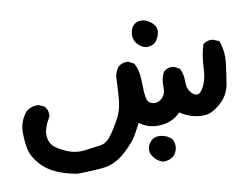

<svg xmlns="http://www.w3.org/2000/svg" viewBox="-68 -243 794 614"><g transform="rotate(-10 329.5 64.5)"><path d="M377.4 247.6Q377.4 243.2 378.9 238.3Q381.8 228 390.6 219.2Q400.4 209.5 415.5 209.5Q420.4 209.5 425.8 210.4Q463.4 218.3 463.4 248Q463.4 259.8 459 269Q454.6 278.3 447.8 283.2Q434.1 292.5 418 292.5H417.5Q402.8 290 390.1 276.4Q377.4 262.7 377.4 247.6ZM493.2 146.5Q464.4 176.3 419.9 176.3Q412.1 176.3 404.8 175.3Q381.3 172.4 359.9 156.7Q351.1 173.3 341.8 190.4Q330.6 212.4 296.4 243.7Q262.2 274.9 221.7 278.8Q181.2 282.7 138.7 282.7H138.2Q105 276.9 76.2 265.1Q43.5 251.5 22.5 227.5Q1 203.6 -4.6 179.2Q-10.3 154.8 -10.3 120.8Q-10.3 86.9 13.7 57.6Q29.3 44.9 48.8 44.9Q55.2 44.9 57.1 45.9L72.8 53.2L73.2 54.2Q83 64.5 83 79.6Q83 82.5 82.5 86.9Q62.5 119.1 62.5 143.1Q62.5 145.5 62.5 147.9Q64.5 168 76.7 180.7L83 186Q103 200.2 127 208.5Q143.1 213.9 160.6 213.9Q168 213.9 175.8 212.9L225.6 206.5Q246.1 204.1 262 182.6Q277.8 161.1 292.5 134Q307.1 106.9 310.1 77.6Q313 48.3 314.9 -0.5Q316.9 -16.6 327.1 -30.8Q338.9 -42 355 -42Q357.9 -42 361.8 -41.5L378.9 -32.2Q386.7 -19 389.9 -1.5Q393.1 16.1 393.1 39.8Q393.1 63.5 395.3 75.9Q397.5 88.4 400.4 92.8Q407.7 103 422.9 103Q436 103 447.3 91.3Q458 80.1 458 61.5V50.8Q458 28.3 468.3 9.3Q479.5 -1 494.6 -1Q500.5 -1 502.4 0L519.5 8.8L520.5 10.3Q529.3 27.8 529.3 50.3V54.7Q529.3 77.6 543.5 91.8Q551.3 99.6 560.1 99.6Q571.8 99.6 583 76.4Q594.2 53.2 595.2 18.6Q596.2 -18.6 607.4 -54.7L608.9 -56.2Q619.1 -64.5 633.8 -64.5Q640.1 -64.5 641.6 -63.5L659.7 -55.7Q668.9 -29.8 668.9 -4.4Q668.9 4.9 668 14.6Q663.6 49.8 658.4 81.8Q653.3 113.8 631.8 136.2Q610.4 157.7 591.3 165Q579.6 169.4 565.4 169.4Q529.3 169.4 493.2 146.5ZM387.7 -121.6Q387.7 -123.5 387.7 -126Q389.2 -145 399.9 -155.3Q409.2 -164.1 422.9 -164.1Q434.6 -164.1 443.8 -159.2Q464.8 -148.4 469.7 -132.3Q471.2 -127.9 471.2 -123.5Q471.2 -119.1 470.2 -115.2Q469.2 -111.3 468.3 -108.4Q467.3 -105.5 466.1 -102.5Q464.8 -99.6 463.4 -97.2Q460 -91.8 456.1 -87.4Q446.3 -77.6 427.7 -77.6H427.2Q411.6 -80.1 399.7 -92.5Q387.7 -105 387.7 -121.6Z"/></g></svg>

Font: Bakudai
Style: Medium
Weight: 500
Version: Version 1.48